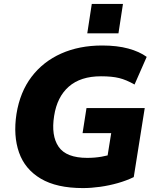

<svg xmlns="http://www.w3.org/2000/svg" viewBox="-20 -948 790 979"><path d="M403 11Q269 11 188 -37Q107 -85 77 -170.5Q47 -256 64 -367Q82 -479 141 -556.5Q200 -634 292 -675Q384 -716 501 -716Q577 -716 634 -700.5Q691 -685 728 -658L666 -517Q624 -541 587.5 -550Q551 -559 495 -559Q391 -559 331 -506.5Q271 -454 256 -357Q240 -256 279 -199.5Q318 -143 425 -143Q463 -143 497.5 -149Q532 -155 571 -167L520 -101L547 -269H401L421 -397H718L662 -45Q625 -27 581 -14.5Q537 -2 491 4.5Q445 11 403 11ZM425 -778 448 -928H607L584 -778Z"/></svg>

Font: Mulish ExtraLight Black
Style: Italic
Weight: 900
Italic angle: -9°
Version: Version 3.603